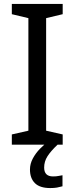

<svg xmlns="http://www.w3.org/2000/svg" viewBox="-20 -734 379 974"><path d="M298 0H40V-52L124 -71V-642L40 -662V-714H298V-662L214 -642V-71L298 -52ZM204 116Q204 161 249 161Q266 161 277.5 158.5Q289 156 297 155V211Q283 215 269 217.5Q255 220 235 220Q182 220 157 195Q132 170 132 126Q132 97 146.5 70Q161 43 182.5 21Q204 -1 224 -15L272 0Q238 32 221 58.5Q204 85 204 116Z"/></svg>

Font: Noto Sans Batak
Style: Regular
Weight: 400
Designer: Monotype Design Team
Foundry: Monotype Imaging Inc.
Version: Version 2.002; ttfautohint (v1.8.4.7-5d5b)